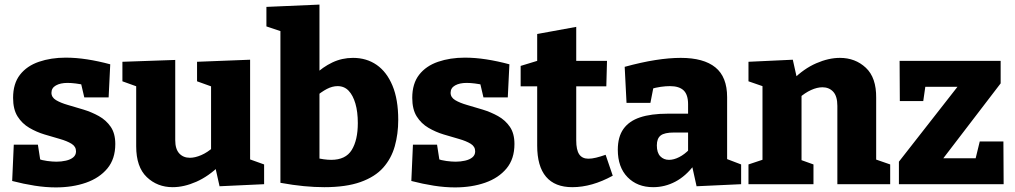

<svg xmlns="http://www.w3.org/2000/svg" viewBox="-20 -802 4418 836"><path d="M204 -398Q204 -378 224 -366Q244 -354 275.5 -345Q307 -336 343 -325Q379 -314 410.5 -296.5Q442 -279 462 -250Q482 -221 482 -175Q482 -110 447.5 -68.5Q413 -27 354.5 -6.5Q296 14 223 14Q179 14 131 6.5Q83 -1 33 -14L40 -172H145L158 -88L144 -111Q163 -104 186 -101Q209 -98 226 -98Q247 -98 267 -102.5Q287 -107 299 -117Q311 -127 311 -143Q311 -164 291.5 -176Q272 -188 240.5 -197Q209 -206 174 -216.5Q139 -227 107.5 -245.5Q76 -264 56.5 -295Q37 -326 37 -376Q37 -438 67 -476.5Q97 -515 149.5 -533Q202 -551 266 -551Q311 -551 359.5 -543.5Q408 -536 460 -522L453 -378H347L329 -455L352 -431Q307 -441 274 -441Q243 -441 223.5 -430Q204 -419 204 -398Z M732 13Q665 13 619 -31Q573 -75 573 -165V-444L588 -421L513 -448V-533L743 -541V-192Q743 -153 760.5 -134Q778 -115 807 -115Q829 -115 856 -126.5Q883 -138 910 -162L899 -134V-448L913 -421L838 -448V-533L1069 -542V-87L1049 -115L1130 -86V0L936 9L914 -89L937 -82Q888 -34 834.5 -10.5Q781 13 732 13Z M1392 13Q1350 13 1303 8.5Q1256 4 1201 -6V-702L1227 -658L1140 -687V-772L1371 -782V-451L1350 -476Q1385 -510 1427 -530Q1469 -550 1517 -550Q1576 -550 1620 -519.5Q1664 -489 1689 -429Q1714 -369 1714 -280Q1714 -219 1699 -165.5Q1684 -112 1648.5 -72Q1613 -32 1550 -9.5Q1487 13 1392 13ZM1422 -106Q1485 -106 1511.5 -149Q1538 -192 1538 -266Q1538 -315 1527.5 -351Q1517 -387 1498 -407Q1479 -427 1450 -427Q1427 -427 1403 -414.5Q1379 -402 1351 -378L1371 -428V-77L1351 -116Q1392 -106 1422 -106Z M1942 -398Q1942 -378 1962 -366Q1982 -354 2013.5 -345Q2045 -336 2081 -325Q2117 -314 2148.5 -296.5Q2180 -279 2200 -250Q2220 -221 2220 -175Q2220 -110 2185.5 -68.5Q2151 -27 2092.5 -6.5Q2034 14 1961 14Q1917 14 1869 6.5Q1821 -1 1771 -14L1778 -172H1883L1896 -88L1882 -111Q1901 -104 1924 -101Q1947 -98 1964 -98Q1985 -98 2005 -102.5Q2025 -107 2037 -117Q2049 -127 2049 -143Q2049 -164 2029.5 -176Q2010 -188 1978.5 -197Q1947 -206 1912 -216.5Q1877 -227 1845.5 -245.5Q1814 -264 1794.5 -295Q1775 -326 1775 -376Q1775 -438 1805 -476.5Q1835 -515 1887.5 -533Q1940 -551 2004 -551Q2049 -551 2097.5 -543.5Q2146 -536 2198 -522L2191 -378H2085L2067 -455L2090 -431Q2045 -441 2012 -441Q1981 -441 1961.5 -430Q1942 -419 1942 -398Z M2472 13Q2396 13 2357.5 -32.5Q2319 -78 2319 -168V-447L2340 -426H2247V-515L2342 -544L2319 -515V-654L2489 -685V-515L2472 -537H2623L2620 -426H2472L2489 -447V-191Q2489 -149 2502 -130Q2515 -111 2542 -111Q2557 -111 2575.5 -115.5Q2594 -120 2617 -128L2648 -37Q2557 13 2472 13Z M3146 -84 3123 -118 3207 -86V0L3013 9L2992 -86L3002 -83Q2966 -35 2920.5 -11Q2875 13 2824 13Q2755 13 2712.5 -30.5Q2670 -74 2670 -150Q2670 -206 2694.5 -240.5Q2719 -275 2767 -291Q2815 -307 2887 -307H2985L2976 -297V-348Q2976 -390 2956.5 -408.5Q2937 -427 2897 -427Q2879 -427 2857.5 -424Q2836 -421 2812 -414L2827 -431L2812 -354H2708L2700 -511Q2773 -531 2833.5 -540.5Q2894 -550 2944 -550Q3044 -550 3095 -508.5Q3146 -467 3146 -379ZM2840 -169Q2840 -137 2855 -121.5Q2870 -106 2893 -106Q2914 -106 2937.5 -118Q2961 -130 2982 -152L2976 -129V-236L2986 -225H2915Q2873 -225 2856.5 -212Q2840 -199 2840 -169Z M3239 0V-86L3320 -113L3300 -89V-447L3320 -420L3239 -448V-533L3432 -542L3453 -448L3432 -455Q3480 -503 3534 -526.5Q3588 -550 3637 -550Q3704 -550 3750 -507Q3796 -464 3795 -376V-89L3781 -112L3856 -86V0H3626V-341Q3626 -383 3608 -402.5Q3590 -422 3561 -422Q3538 -422 3511.5 -410Q3485 -398 3459 -375L3470 -398V-86L3455 -110L3522 -86V0Z M4349 -186 4350 0H3894V-98L4174 -456L4196 -424H3969L4014 -459L4000 -362H3898L3897 -537H4337V-439L4053 -68L4049 -113H4259L4217 -67L4246 -186Z"/></svg>

Font: Bitter Thin ExtraBold
Style: Regular
Weight: 800
Version: Version 3.020